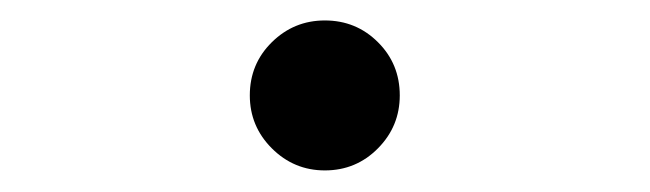

<svg xmlns="http://www.w3.org/2000/svg" viewBox="-20 -547 626 185"><path d="M293 -382.8Q263.2 -382.8 241.9 -404.1Q220.7 -425.3 220.7 -455.1Q220.7 -485.4 241.9 -506.3Q263.2 -527.3 293 -527.3Q323.2 -527.3 344.2 -506.3Q365.2 -485.4 365.2 -455.1Q365.2 -425.3 344.2 -404.1Q323.2 -382.8 293 -382.8Z"/></svg>

Font: Caskaydia Cove
Style: Regular
Weight: 400
Monospace: yes
Designer: Aaron Bell
Foundry: Saja Typeworks
Version: Version 4.300; ttfautohint (v1.8.3)